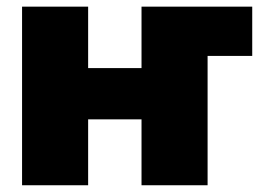

<svg xmlns="http://www.w3.org/2000/svg" viewBox="-20 -549 780 569"><path d="M533.2 -383.3V-529.3H727.5V-383.3ZM457 -347.2V-195.3H183.6V-347.2ZM241.2 -529.3V0H45.4V-529.3ZM595.2 -529.3V0H399.4V-529.3Z"/></svg>

Font: Inter 24pt Black
Style: Regular
Weight: 900
Designer: Rasmus Andersson
Foundry: rsms
Version: Version 4.001;git-66647c0bb